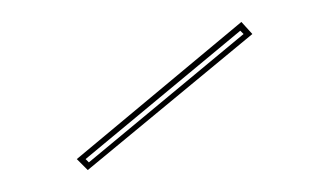

<svg xmlns="http://www.w3.org/2000/svg" viewBox="-20 -741 300 175"><path d="M60 -586 50 -596 200 -721 210 -710ZM58 -596 61 -593 202 -710 199 -713Z"/></svg>

Font: Kalnia Glaze Thin
Style: Regular
Weight: 100
Version: Version 1.110